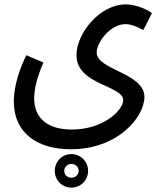

<svg xmlns="http://www.w3.org/2000/svg" viewBox="-20 -634 724 876"><path d="M43 -171C43 -26 152 47 303 47C519 47 639 -101 639 -192C639 -301 421 -315 421 -394C421 -441 483 -524 553 -524C581 -524 613 -508 634 -497L673 -574C648 -594 595 -614 554 -614C436 -614 329 -483 329 -382C329 -246 542 -245 542 -177C542 -132 453 -43 308 -43C201 -43 136 -91 136 -186C136 -230 150 -283 178 -349L100 -382C52 -284 43 -211 43 -171ZM306 222C348 222 382 188 382 146C382 103 348 69 306 69C263 69 230 103 230 146C230 188 263 222 306 222ZM306 177C287 177 273 163 273 146C273 128 287 114 306 114C324 114 339 127 339 146C339 163 324 177 306 177Z"/></svg>

Font: Noto Sans Arabic UI XCn Md
Style: Regular
Weight: 500
Width: 2
Designer: Monotype Design Team, Nadine Chahine and Nizar Qandah
Foundry: Monotype Imaging Inc.
Version: Version 2.010